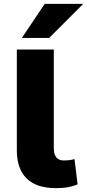

<svg xmlns="http://www.w3.org/2000/svg" viewBox="-20 -961 450 992"><path d="M269 11Q168 11 117.5 -39Q67 -89 67 -184V-705H258V-196Q258 -175 263.5 -161Q269 -147 280.5 -139.5Q292 -132 310 -132Q326 -132 338 -133.5Q350 -135 365 -139L381 -8Q352 3 327.5 7Q303 11 269 11ZM93 -765 211 -941H410L234 -765Z"/></svg>

Font: Nunito Sans 7pt Black
Style: Regular
Weight: 900
Designer: Vernon Adams
Foundry: Vernon Adams
Version: Version 3.101;gftools[0.9.27]